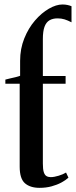

<svg xmlns="http://www.w3.org/2000/svg" viewBox="-20 -850 349 878"><path d="M161 9Q118 9 94 -12Q70 -33 70 -88V-467H4.5V-486Q11 -488 24.5 -491Q38 -494 51.5 -497.2Q65 -500.5 72 -503.5Q72 -520.5 72 -537.8Q72 -555 72 -572Q72 -627 91 -674.2Q110 -721.5 140 -756.2Q170 -791 203.5 -810.2Q237 -829.5 265.5 -829.5Q278 -829.5 288.5 -827.2Q299 -825 307 -821.5V-748Q289.5 -757 275 -761.5Q260.5 -766 243.5 -766Q221 -766 206 -757Q191 -748 183.5 -727.5Q176 -707 176 -671.5V-502.5H280V-467H176V-102Q176 -76 180.2 -62.8Q184.5 -49.5 192.5 -44.8Q200.5 -40 212 -40Q227.5 -40 248.5 -46.5Q269.5 -53 282 -61L293 -37.5Q280.5 -26 260.5 -15.2Q240.5 -4.5 215.5 2.2Q190.5 9 161 9Z"/></svg>

Font: Merriweather 144pt Medium
Style: Regular
Weight: 500
Version: Version 2.100